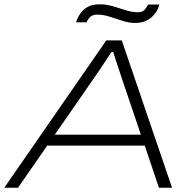

<svg xmlns="http://www.w3.org/2000/svg" viewBox="-25 -874 907 894"><path d="M-5 0 470 -686H542L776 0H715L649 -196H195L59 0ZM230 -247H631L548 -492Q544 -505 538 -522.5Q532 -540 525.5 -559.5Q519 -579 513 -598Q507 -617 502 -632H494Q479 -609 460.5 -581Q442 -553 425.5 -529Q409 -505 400 -492ZM329 -770Q336 -792 349 -811Q362 -830 383.5 -842Q405 -854 439 -854Q470 -854 500.5 -845Q531 -836 560.5 -826.5Q590 -817 617 -817Q639 -817 649.5 -830Q660 -843 665 -853H717Q711 -830 696.5 -810.5Q682 -791 659 -779Q636 -767 604 -767Q577 -767 546 -777Q515 -787 485 -796.5Q455 -806 429 -806Q405 -806 393.5 -793.5Q382 -781 378 -770Z"/></svg>

Font: Archivo Expanded Thin
Style: Italic
Weight: 250
Width: 7
Italic angle: -10°
Designer: Hector Gatti
Foundry: Omnibus-Type
Version: Version 2.001